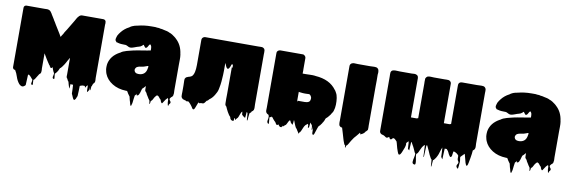

<svg xmlns="http://www.w3.org/2000/svg" viewBox="-52 -935 4560 1529"><g transform="rotate(10 2228.0 -170.0)"><path d="M705 -9Q704 -9 704 -8.5Q704 -8 704 -8Q698 -2 696 1Q695 4 693.5 7Q692 10 691 13Q690 18 689.5 21Q689 24 686 21Q685 28 685 36.5Q685 45 683 53Q683 54 681 56Q679 58 679 57Q678 50 677.5 43.5Q677 37 677 31Q676 35 676 40Q676 45 675 50Q675 52 672 58Q669 64 667 66Q666 68 663 71Q659 75 659 73Q657 59 657.5 45.5Q658 32 656 19Q652 25 647 28Q646 29 645.5 31Q645 33 643 35Q642 36 641 39Q640 42 638 41Q636 40 636 36.5Q636 33 634 30Q633 29 632.5 29.5Q632 30 630 29Q623 28 615 29Q610 30 604.5 32Q599 34 594 36Q593 55 593 76Q593 97 591 117Q591 120 589.5 122.5Q588 125 587 127Q585 133 582.5 139Q580 145 575 150Q572 155 567 153Q563 151 560 145Q557 139 555 135Q550 125 547 116Q546 114 544.5 111.5Q543 109 543 107Q542 89 542 71Q542 53 540 36H527Q524 36 523 35Q522 35 521 34Q520 33 519 35Q518 43 518 52.5Q518 62 515 70Q514 73 513 67Q512 61 511 58Q510 56 506.5 44.5Q503 33 503 32Q502 29 501.5 25.5Q501 22 499 18Q497 16 496 14Q494 14 494 12Q493 10 492 8Q491 6 490 4Q489 3 487 -1.5Q485 -6 486 -4Q486 -4 486 -4Q486 -4 486 -4Q486 -5 485 -5Q485 -7 483 -7Q483 -7 483 -7Q483 -7 481 -10Q481 -11 480.5 -12Q480 -13 480 -14Q480 -14 479.5 -14.5Q479 -15 479 -16Q478 -20 478.5 -24Q479 -28 479 -32V-160Q479 -278 492 -352.5Q505 -427 526.5 -464.5Q548 -502 573 -510.5Q598 -519 622.5 -505Q647 -491 666 -461Q685 -431 694 -393.5Q703 -356 698.5 -316.5Q694 -277 670.5 -243.5Q647 -210 600.5 -189Q554 -168 479 -168H477L463 -144Q459 -136 454.5 -128Q450 -120 445 -112L431 -92Q430 -91 428.5 -89Q427 -87 425 -85Q424 -84 422.5 -81.5Q421 -79 417 -77Q417 -77 415.5 -76.5Q414 -76 415 -76Q412 -72 410.5 -67.5Q409 -63 407 -59Q405 -54 401.5 -49Q398 -44 394 -39Q396 -41 392.5 -36.5Q389 -32 386 -29H385Q383 -27 382 -27Q381 -20 383 -9Q385 2 385 10.5Q385 19 378 17Q367 13 371 -2Q375 -17 375 -29Q372 -32 370 -36Q366 -43 363.5 -50.5Q361 -58 358 -65Q357 -66 357 -70Q356 -70 356 -70.5Q356 -71 356 -71Q354 -73 354 -73Q353 -72 352.5 -70.5Q352 -69 350 -67Q348 -65 347 -65Q344 -64 341 -65Q339 -66 337 -70Q327 -81 329.5 -79.5Q332 -78 336 -74Q335 -75 335 -76Q335 -77 334 -78Q332 -80 332 -80L324 -88Q323 -91 321 -93.5Q319 -96 317 -99Q307 -113 298 -128.5Q289 -144 280 -159L273 -171V-56Q273 -52 273 -47.5Q273 -43 274 -38Q274 -33 274 -28Q274 -23 273 -18Q273 -15 271 -11Q268 -5 262 -2L256 6Q255 8 253.5 11Q252 14 250 16L247 21L232 45Q231 45 229.5 47Q228 49 229 48L226 51H225Q223 53 222 53Q221 60 222.5 70.5Q224 81 224 88Q224 95 217 94Q207 91 211 76Q215 61 213 51Q211 49 211 49Q211 49 206 44Q204 40 202 39Q201 37 199 35Q195 30 190 26Q185 22 180 18Q179 18 178.5 18.5Q178 19 177 19Q173 19 173 20Q171 41 171 62Q171 83 169 104Q169 105 165.5 108Q162 111 161 112Q149 122 137.5 118.5Q126 115 117 105Q98 82 88.5 52Q79 22 65 0Q63 0 60.5 -0.5Q58 -1 55 -2Q45 -9 45 -20V-500Q45 -510 53 -516H54Q58 -520 66 -520H212Q220 -520 228 -520.5Q236 -521 243 -519Q258 -516 268 -499Q272 -496 273 -491L298 -451Q299 -449 302.5 -442.5Q306 -436 310 -431L313 -426Q314 -425 315 -423Q316 -421 317 -419L323 -409L362 -346Q364 -342 367 -337.5Q370 -333 372 -328L376 -322L379 -327Q378 -325 380 -328.5Q382 -332 382 -332Q382 -333 382.5 -333.5Q383 -334 383 -334L391 -346Q393 -350 395.5 -353.5Q398 -357 399 -361L402 -366Q410 -377 416.5 -388.5Q423 -400 430 -411L463 -466Q469 -476 474.5 -486.5Q480 -497 487 -504Q499 -520 516 -520H687Q696 -520 702 -514Q707 -510 708 -502.5Q709 -495 709 -488Q708 -484 708 -480Q708 -476 708 -472V-48Q708 -41 709 -32.5Q710 -24 708 -16ZM417 -77Q418 -77 417 -77Z M1343 -36Q1343 -32 1342 -30Q1342 -17 1337 -11Q1336 -9 1333 -6.5Q1330 -4 1327 -2Q1316 9 1317 16Q1318 23 1323 28Q1328 33 1329 40Q1330 47 1319 58Q1318 61 1317.5 64.5Q1317 68 1315 70Q1314 71 1311 65Q1310 60 1309 54Q1308 48 1307 42Q1306 25 1306.5 22.5Q1307 20 1302 9L1298 13Q1295 16 1292.5 18Q1290 20 1287 24Q1283 30 1279 36Q1275 42 1271 48Q1270 49 1268 53Q1266 57 1264 58Q1259 60 1256 53Q1253 46 1251 44Q1250 41 1249.5 38Q1249 35 1247 32Q1245 31 1241 27Q1239 25 1238 23L1228 11L1223 6Q1221 7 1218 5Q1215 3 1213 2Q1208 7 1208 8Q1200 15 1194.5 24.5Q1189 34 1184 44Q1183 46 1180.5 49Q1178 52 1175 54Q1173 56 1172 56Q1171 62 1170.5 68.5Q1170 75 1168 81Q1167 82 1165.5 80.5Q1164 79 1164 78Q1162 70 1162.5 66.5Q1163 63 1159 51Q1158 51 1157.5 50.5Q1157 50 1157 50Q1157 49 1155 47Q1155 45 1153.5 44Q1152 43 1152 43L1143 28L1131 9Q1130 5 1128 1.5Q1126 -2 1124 -5L1123 -6Q1119 -9 1115 -16Q1115 -17 1114.5 -17.5Q1114 -18 1114 -19Q1113 -24 1113 -30.5Q1113 -37 1113 -47V-55Q1111 -53 1110 -51L1107 -48Q1098 -37 1087 -28Q1083 -18 1081 -7.5Q1079 3 1074 13Q1073 17 1070.5 21.5Q1068 26 1064 29Q1063 30 1058.5 31Q1054 32 1053 31Q1052 28 1052 24.5Q1052 21 1052 18Q1051 21 1049.5 23.5Q1048 26 1046 28Q1045 30 1043 31.5Q1041 33 1039 35Q1036 51 1034.5 65.5Q1033 80 1031 96Q1030 100 1029 104.5Q1028 109 1026 114Q1026 119 1023 122Q1022 123 1019 120Q1018 118 1017 115.5Q1016 113 1015 111Q1014 106 1011 94.5Q1008 83 1006 79Q1005 75 1004 70.5Q1003 66 1002 62Q1001 59 1000.5 55.5Q1000 52 998 48L995 45Q992 41 989 36.5Q986 32 983 28Q982 25 980 22.5Q978 20 976 16Q975 14 974 12.5Q973 11 971 10H963Q898 8 851.5 -21Q805 -50 787 -95Q786 -98 785 -101Q784 -104 783 -107Q783 -108 782.5 -109Q782 -110 782 -111Q781 -116 780 -120.5Q779 -125 778 -129Q777 -135 777 -141.5Q777 -148 777 -154Q777 -158 777.5 -161Q778 -164 778 -168L779 -175Q782 -191 788 -204Q802 -236 831 -259Q837 -264 843 -268Q849 -272 856 -276L869 -283Q871 -285 874 -287Q877 -289 880 -290Q882 -292 885 -293Q888 -294 891 -295Q902 -300 913.5 -303Q925 -306 937 -309Q951 -313 965.5 -316Q980 -319 996 -322L1020 -326Q1034 -328 1047.5 -330.5Q1061 -333 1075 -335Q1079 -335 1080 -336L1102 -340V-356Q1102 -352 1101.5 -358Q1101 -364 1101 -365Q1101 -364 1100.5 -367.5Q1100 -371 1100 -370Q1100 -371 1099.5 -372Q1099 -373 1099 -374Q1097 -380 1091 -386Q1090 -386 1090 -386.5Q1090 -387 1088 -387Q1086 -386 1083.5 -383Q1081 -380 1080 -378Q1077 -373 1073 -365.5Q1069 -358 1063 -355Q1056 -351 1050 -360Q1044 -369 1040 -373Q1038 -375 1037 -375L1028 -366Q1025 -364 1022 -362Q1019 -360 1016 -358Q1010 -355 1003.5 -353.5Q997 -352 991 -350Q979 -346 967.5 -341.5Q956 -337 944 -335Q929 -333 916 -341.5Q903 -350 888 -349Q874 -349 860.5 -350Q847 -351 833 -355Q829 -357 828 -357Q827 -357 826 -356Q825 -355 824 -356Q823 -357 822.5 -358Q822 -359 820 -360Q819 -362 817 -364Q815 -366 815 -366Q814 -367 812 -371Q810 -377 811 -383.5Q812 -390 814 -396Q815 -399 816 -402Q817 -405 818 -409Q828 -428 840 -442Q851 -456 866.5 -469Q882 -482 902 -492Q910 -499 921 -504Q931 -509 942.5 -512Q954 -515 966 -517Q989 -523 1016 -526.5Q1043 -530 1075 -530H1095Q1101 -530 1106 -530Q1111 -530 1114 -529L1121 -528H1126Q1139 -528 1145 -525Q1162 -524 1179 -519Q1191 -517 1202.5 -514Q1214 -511 1223 -506Q1236 -502 1248.5 -494Q1261 -486 1271 -478Q1271 -477 1271.5 -477Q1272 -477 1272 -477Q1275 -475 1277.5 -472.5Q1280 -470 1282 -468Q1330 -425 1339 -353Q1340 -352 1340 -350Q1343 -329 1342.5 -308Q1342 -287 1342 -266V-59Q1342 -54 1342.5 -48Q1343 -42 1343 -36ZM1105 -203V-215Q1105 -216 1103 -215Q1102 -215 1100.5 -214.5Q1099 -214 1098 -214Q1094 -212 1089 -210.5Q1084 -209 1079 -207Q1069 -203 1058.5 -201.5Q1048 -200 1037 -198Q1032 -197 1026 -195Q1020 -193 1015 -190Q1011 -187 1009 -184Q1002 -175 1002 -166Q1002 -159 1009 -148Q1011 -147 1013.5 -145.5Q1016 -144 1019 -142L1024 -140Q1037 -139 1038 -138.5Q1039 -138 1050 -139Q1093 -145 1102 -188Q1104 -194 1104 -199Q1104 -202 1105 -203Z M1995 -35Q1995 -33 1995 -30Q1995 -27 1994 -25Q1994 -20 1993 -18L1990 -13Q1989 -9 1983 -5Q1983 -5 1982.5 -4.5Q1982 -4 1981 -4Q1980 -3 1979.5 -3Q1979 -3 1978 -2Q1978 -2 1974 4Q1976 2 1977.5 1Q1979 0 1979 0Q1979 0 1976.5 3.5Q1974 7 1974 6L1967 13Q1967 13 1966.5 13.5Q1966 14 1965 14Q1965 14 1963 16Q1962 24 1961 33Q1960 42 1959 51Q1958 57 1958 64Q1958 71 1955 76Q1953 78 1952 72.5Q1951 67 1951 63Q1950 52 1949.5 40Q1949 28 1947 16Q1945 15 1941 11Q1939 11 1939 11Q1938 22 1937.5 34Q1937 46 1935 57Q1935 56 1931 56Q1929 54 1927 54Q1923 51 1919 48Q1915 45 1911 41Q1904 33 1906 31Q1908 29 1904 12Q1897 19 1893.5 29Q1890 39 1886 48Q1885 54 1882 59Q1881 60 1881 61Q1881 62 1880 63Q1877 69 1873 72Q1871 75 1868 77.5Q1865 80 1863 83Q1862 84 1861.5 86.5Q1861 89 1859 88Q1857 86 1857.5 82Q1858 78 1856 75Q1855 74 1853.5 73.5Q1852 73 1852 75Q1850 80 1850 86.5Q1850 93 1848 98Q1847 99 1843.5 98.5Q1840 98 1839 98Q1825 95 1820 82Q1819 79 1818.5 76Q1818 73 1816 70Q1809 64 1804 56Q1790 35 1781 15Q1780 12 1778.5 9.5Q1777 7 1776 4Q1774 0 1774 -1Q1774 -2 1773.5 -2Q1773 -2 1773 -3Q1773 -3 1772.5 -3.5Q1772 -4 1772 -5Q1766 -9 1763 -16Q1763 -17 1762.5 -17.5Q1762 -18 1762 -19Q1761 -22 1761 -30Q1760 -48 1760.5 -66.5Q1761 -85 1761 -103V-337Q1761 -318 1763 -316Q1765 -314 1766.5 -321.5Q1768 -329 1766.5 -337Q1765 -345 1757 -345Q1756 -343 1755.5 -340.5Q1755 -338 1753 -336Q1751 -329 1748.5 -323Q1746 -317 1742 -311Q1738 -303 1731 -303Q1730 -303 1729 -303.5Q1728 -304 1727 -304Q1723 -307 1721 -310Q1715 -319 1710 -333Q1708 -336 1706 -342Q1705 -343 1704 -344Q1701 -348 1703 -346Q1705 -344 1704 -341V-282Q1704 -271 1703 -247Q1702 -223 1699.5 -195Q1697 -167 1692 -144Q1690 -130 1686 -118Q1682 -106 1677 -98Q1673 -92 1672 -89Q1670 -85 1670 -85Q1666 -77 1660.5 -70Q1655 -63 1650 -57Q1646 -52 1641 -48Q1636 -44 1631 -40Q1629 -38 1627 -37Q1623 -30 1618 -27Q1617 -26 1616 -25.5Q1615 -25 1613 -24Q1610 -23 1610 -23Q1604 -15 1598.5 -7Q1593 1 1585 3Q1581 4 1577.5 3Q1574 2 1569 3Q1565 3 1561.5 5Q1558 7 1554 6Q1552 5 1551 3.5Q1550 2 1548 1Q1548 3 1546 5Q1546 6 1545.5 6.5Q1545 7 1545 8Q1541 16 1538.5 25Q1536 34 1532 42L1530 47Q1530 47 1528 51Q1527 55 1524.5 58.5Q1522 62 1517 63Q1512 63 1508 57Q1506 55 1506 54Q1502 48 1498.5 42Q1495 36 1490 31Q1487 28 1486 26Q1482 21 1477.5 16.5Q1473 12 1468 8Q1464 7 1459 8.5Q1454 10 1450 8Q1443 5 1444.5 5.5Q1446 6 1448 6Q1450 6 1444 4Q1443 4 1442.5 3.5Q1442 3 1438 3Q1436 2 1433.5 1Q1431 0 1429 0Q1428 0 1427.5 -0.5Q1427 -1 1426 -1Q1426 -1 1425.5 -1Q1425 -1 1424 -2Q1423 -2 1422.5 -2.5Q1422 -3 1421 -3L1415 -8Q1408 -15 1407 -23Q1406 -31 1406.5 -40.5Q1407 -50 1407 -59V-110Q1407 -120 1406.5 -129.5Q1406 -139 1406 -147Q1406 -151 1406 -155.5Q1406 -160 1407 -164Q1408 -165 1408 -167Q1413 -178 1423 -181Q1425 -183 1432 -185Q1434 -186 1437 -186.5Q1440 -187 1443 -188Q1447 -189 1450.5 -191Q1454 -193 1458 -195L1464 -200Q1472 -210 1476 -223Q1480 -236 1481 -248Q1482 -253 1482.5 -258Q1483 -263 1483 -267Q1484 -278 1484 -290Q1484 -302 1484 -315V-493Q1484 -498 1485 -501Q1487 -507 1489 -509Q1491 -511 1492 -512Q1493 -513 1494 -514Q1502 -520 1511 -520H1939Q1947 -520 1957.5 -520.5Q1968 -521 1976 -519Q1983 -516 1988 -511Q1990 -507 1991 -506Q1994 -502 1994 -495Q1995 -488 1994.5 -480Q1994 -472 1994 -465V-63Q1994 -56 1994.5 -49Q1995 -42 1995 -35Z M2915 -51Q2915 -49 2915.5 -39Q2916 -29 2915 -22V-20Q2914 -20 2914 -18Q2914 -17 2913.5 -16.5Q2913 -16 2913 -15Q2912 -15 2912 -14.5Q2912 -14 2912 -14Q2912 -14 2910 -12Q2906 -6 2903 -4Q2901 -2 2899 -2Q2899 1 2896 4Q2891 12 2880 19Q2876 21 2872.5 23Q2869 25 2864 27Q2863 27 2862 28Q2861 29 2860 28Q2859 19 2859.5 18.5Q2860 18 2856 16Q2854 20 2851.5 22Q2849 24 2846 29Q2839 38 2831.5 46.5Q2824 55 2816 64Q2806 77 2797.5 91.5Q2789 106 2781 120Q2779 124 2774.5 129.5Q2770 135 2765 137Q2764 141 2764.5 147Q2765 153 2761 152Q2757 151 2758 145Q2759 139 2757 135Q2749 131 2745 116Q2742 109 2739.5 101.5Q2737 94 2735 87Q2728 66 2722 42.5Q2716 19 2709 0L2700 -1Q2696 -3 2693 -5Q2686 -10 2684 -16.5Q2682 -23 2682 -30Q2681 -35 2681.5 -40.5Q2682 -46 2682 -51V-493Q2682 -498 2683 -501Q2685 -507 2687 -509L2693 -515Q2698 -518 2705 -520Q2709 -521 2712 -521Q2715 -521 2719 -521Q2726 -521 2732.5 -520.5Q2739 -520 2745 -520H2844Q2856 -520 2868.5 -521Q2881 -522 2893 -520Q2905 -518 2912 -506Q2915 -502 2915 -495Q2917 -488 2916.5 -480Q2916 -472 2915 -464Q2916 -442 2915.5 -417Q2915 -392 2915 -374ZM2609 -99Q2606 -92 2601.5 -86Q2597 -80 2592 -74Q2590 -70 2582 -62Q2576 -56 2572 -53L2568 -49L2565 -43Q2564 -39 2562.5 -35Q2561 -31 2559 -27Q2558 -23 2555 -20Q2552 -14 2552 -14Q2552 -14 2552 -14.5Q2552 -15 2551 -15Q2551 -14 2550.5 -13.5Q2550 -13 2550 -12L2545 -3L2543 -1Q2535 13 2523 22Q2521 25 2519 31Q2517 37 2516 39L2504 75Q2503 78 2500 87Q2497 96 2492 97Q2488 98 2486 93Q2484 88 2483 87Q2482 75 2482.5 62Q2483 49 2479 37Q2478 33 2478.5 38.5Q2479 44 2479 50.5Q2479 57 2475 59Q2471 60 2472 52.5Q2473 45 2472 41Q2471 36 2470.5 31Q2470 26 2468 22L2465 19Q2463 17 2460.5 14Q2458 11 2456 8Q2456 7 2455.5 7Q2455 7 2455 6H2453Q2452 16 2451.5 26Q2451 36 2449 46Q2449 47 2445 47Q2442 50 2441 49Q2439 36 2440.5 32Q2442 28 2435 18Q2433 20 2431.5 21Q2430 22 2428 24Q2425 26 2422 28.5Q2419 31 2417 33Q2409 43 2404 55.5Q2399 68 2394 79L2391 85Q2389 89 2388 90Q2387 94 2383 96Q2381 100 2377 100Q2376 101 2375.5 105Q2375 109 2373 108Q2370 106 2370.5 102.5Q2371 99 2369 96Q2366 93 2363.5 88.5Q2361 84 2359 81Q2357 78 2355 74Q2352 71 2349.5 68Q2347 65 2345 62Q2341 55 2338.5 48.5Q2336 42 2333 35Q2330 24 2325 14L2322 9V8Q2321 8 2321 8.5Q2321 9 2321 9Q2320 18 2319.5 27Q2319 36 2317 45Q2317 45 2313 45Q2311 43 2309 40.5Q2307 38 2305 37Q2304 35 2301.5 32.5Q2299 30 2297 27Q2296 24 2296 19Q2294 19 2293 18Q2292 17 2291.5 16Q2291 15 2289 15Q2285 19 2282.5 23Q2280 27 2278 31Q2276 35 2274 39.5Q2272 44 2269 49Q2266 57 2259 60Q2255 63 2252 65.5Q2249 68 2245 72Q2242 75 2242 75Q2241 73 2240 70.5Q2239 68 2238 67Q2237 69 2236.5 72.5Q2236 76 2234 80Q2234 81 2229 81Q2222 82 2218 78.5Q2214 75 2210 70Q2209 68 2208.5 66.5Q2208 65 2206 64Q2205 63 2202 66Q2200 67 2198.5 68.5Q2197 70 2194 70Q2189 68 2185.5 62.5Q2182 57 2180 53Q2179 51 2177 48.5Q2175 46 2173 45L2166 38Q2160 30 2155 25Q2155 26 2152 20Q2150 18 2147.5 15.5Q2145 13 2142 11Q2141 11 2140 12Q2140 14 2138 18Q2137 19 2135 15Q2135 16 2134.5 16Q2134 16 2134 16Q2132 18 2130 18Q2126 18 2126 18Q2125 26 2127 41Q2129 56 2129 66Q2129 76 2122 71Q2111 61 2115.5 43.5Q2120 26 2118 11Q2116 7 2116 7Q2116 2 2113.5 1Q2111 0 2109 -1Q2107 -2 2105.5 -3Q2104 -4 2102 -5L2096 -11Q2094 -13 2092 -19Q2090 -26 2090.5 -35Q2091 -44 2091 -51V-488Q2091 -493 2091.5 -499Q2092 -505 2096 -509Q2098 -511 2099 -512Q2100 -513 2101 -514Q2109 -520 2118 -520H2295Q2298 -520 2301 -520Q2304 -520 2307 -519Q2313 -516 2317 -512Q2324 -505 2325 -496V-405Q2325 -398 2325.5 -391Q2326 -384 2325 -377V-369H2349Q2368 -369 2386.5 -370Q2405 -371 2424 -369Q2427 -369 2429 -368Q2546 -360 2599 -286Q2603 -283 2607 -275Q2609 -273 2610 -270.5Q2611 -268 2612 -266Q2622 -251 2626 -224.5Q2630 -198 2629 -170Q2628 -142 2621 -122L2618 -113Q2618 -112 2616 -110Q2613 -103 2609 -99ZM2328 -149H2380Q2388 -149 2396.5 -150.5Q2405 -152 2412 -156Q2422 -162 2424 -175Q2425 -178 2425 -184V-191Q2421 -204 2415 -210L2409 -215Q2405 -217 2399.5 -216.5Q2394 -216 2389 -216Q2380 -216 2371.5 -215.5Q2363 -215 2354 -216Q2352 -216 2349.5 -216.5Q2347 -217 2345 -217Q2340 -217 2326 -219Q2320 -222 2320 -219.5Q2320 -217 2320 -216V-162Q2320 -143 2320 -139Q2320 -135 2320.5 -138.5Q2321 -142 2322.5 -146.5Q2324 -151 2328 -149Z M3782 -60Q3782 -50 3783 -40.5Q3784 -31 3782 -22Q3782 -21 3781.5 -20.5Q3781 -20 3781 -19Q3779 -13 3777 -11Q3776 -10 3775 -8.5Q3774 -7 3772 -6Q3770 -4 3768 -3Q3767 -3 3767 -2.5Q3767 -2 3766 -2Q3765 5 3764.5 12Q3764 19 3763 27Q3760 45 3757.5 63Q3755 81 3751 98Q3750 102 3747.5 113Q3745 124 3740 127Q3738 128 3736 126Q3734 124 3733 123Q3731 119 3729.5 114.5Q3728 110 3726 106Q3722 94 3719.5 81.5Q3717 69 3713 57Q3713 57 3710.5 47Q3708 37 3707 36L3686 57Q3676 64 3676.5 73Q3677 82 3679.5 93.5Q3682 105 3679 120Q3678 130 3677.5 139Q3677 148 3675 158Q3675 159 3672.5 161.5Q3670 164 3670 162Q3659 151 3659 143.5Q3659 136 3663.5 129.5Q3668 123 3669.5 115.5Q3671 108 3662 97Q3658 88 3659 78Q3660 68 3658 58Q3657 56 3654 53.5Q3651 51 3649 49Q3646 48 3645 45L3634 39Q3631 37 3629 35.5Q3627 34 3623 34Q3622 34 3618.5 33.5Q3615 33 3615 34Q3613 43 3612.5 52Q3612 61 3610 70Q3610 72 3606.5 77Q3603 82 3599 81Q3594 79 3590 72Q3586 65 3583 61Q3580 55 3577.5 49Q3575 43 3571 37Q3568 34 3565 30.5Q3562 27 3559 23Q3556 23 3553 23.5Q3550 24 3547 23Q3543 23 3543 23Q3541 45 3541 66.5Q3541 88 3539 110Q3539 111 3537.5 108.5Q3536 106 3535 105Q3534 104 3530.5 98.5Q3527 93 3527 92Q3526 73 3525.5 54.5Q3525 36 3523 17Q3522 20 3521 23Q3520 26 3518 29Q3517 30 3517 31.5Q3517 33 3516 34Q3516 35 3515.5 36Q3515 37 3515 38Q3514 39 3514 40.5Q3514 42 3513 44Q3509 60 3503.5 74.5Q3498 89 3490 103Q3488 107 3485.5 110Q3483 113 3481 116Q3478 120 3475 124Q3472 128 3467 130Q3465 143 3465 155.5Q3465 168 3463 181Q3462 182 3460.5 182Q3459 182 3459 181Q3457 167 3457 153.5Q3457 140 3455 127Q3449 123 3446 116L3443 111Q3441 106 3438.5 102Q3436 98 3434 94Q3427 78 3420 61.5Q3413 45 3405 30Q3405 29 3403 25Q3403 25 3403 24.5Q3403 24 3402 23H3399Q3395 23 3395 23Q3393 45 3393 69Q3393 93 3391 116Q3391 117 3389 117.5Q3387 118 3387 117Q3385 94 3385 70Q3385 46 3383 24Q3383 24 3378 24Q3374 28 3370.5 33Q3367 38 3363 43Q3359 50 3355 59Q3351 68 3347 76Q3346 80 3343.5 84.5Q3341 89 3338 94Q3334 100 3331 102H3330Q3328 104 3327 104Q3326 115 3329 130.5Q3332 146 3334 160Q3336 174 3334.5 183Q3333 192 3323 189Q3309 186 3309.5 170.5Q3310 155 3315 135.5Q3320 116 3319 102L3316 99Q3314 97 3314 96Q3310 90 3309 86Q3308 84 3308 83Q3308 82 3307 81Q3303 73 3300 65.5Q3297 58 3293 51Q3289 45 3286 39Q3283 33 3279 26L3275 19Q3274 18 3272.5 17.5Q3271 17 3271 18Q3269 34 3269 51.5Q3269 69 3267 86Q3267 86 3263.5 83Q3260 80 3259 79Q3258 78 3256.5 78Q3255 78 3255 77Q3253 61 3253 46Q3253 31 3250 15Q3249 16 3247 18Q3245 20 3243 22Q3242 23 3241 24Q3240 25 3239 26Q3233 32 3233 34.5Q3233 37 3234 42Q3235 47 3231 62Q3230 67 3228 72Q3226 77 3224 82Q3221 89 3218 97Q3215 105 3212 112Q3210 116 3205.5 124Q3201 132 3195 133Q3188 134 3184.5 125Q3181 116 3179 112Q3174 99 3170 86Q3166 73 3163 60Q3161 53 3159.5 46.5Q3158 40 3155 33Q3149 28 3143.5 21.5Q3138 15 3131 13Q3130 12 3127 12Q3124 12 3123 13Q3119 15 3114 21.5Q3109 28 3103 24Q3097 22 3095 15Q3094 13 3093.5 11.5Q3093 10 3091 9Q3090 8 3086.5 11Q3083 14 3083 14Q3080 15 3076.5 16.5Q3073 18 3069 17Q3063 15 3059.5 11.5Q3056 8 3051 6Q3045 2 3030 -1Q3026 -3 3023 -5Q3012 -13 3012 -27V-465Q3012 -473 3011.5 -481.5Q3011 -490 3012 -498Q3015 -517 3035 -520Q3047 -522 3060 -521Q3073 -520 3084 -520H3180Q3188 -520 3196.5 -521Q3205 -522 3213 -520Q3219 -518 3223 -516Q3225 -515 3227 -513Q3229 -511 3230 -509Q3231 -508 3233 -504Q3235 -498 3235 -493V-175H3281L3293 -179V-460Q3293 -466 3292.5 -474Q3292 -482 3293 -489Q3293 -492 3293 -495.5Q3293 -499 3294 -502Q3296 -506 3298 -508Q3298 -509 3300 -511Q3306 -519 3316 -520Q3327 -522 3338.5 -521Q3350 -520 3361 -520H3446Q3453 -520 3461 -520.5Q3469 -521 3476 -520Q3483 -520 3490 -515Q3492 -513 3492 -513Q3501 -506 3501 -493V-175H3547L3559 -179V-477Q3559 -483 3559 -489.5Q3559 -496 3560 -502Q3563 -511 3571 -516Q3576 -518 3579 -519Q3582 -520 3589 -520H3708Q3721 -520 3734 -521Q3747 -522 3760 -520Q3762 -520 3764 -519Q3771 -517 3776 -510Q3780 -506 3782 -497Q3783 -490 3782.5 -483Q3782 -476 3782 -469Z M4417 -36Q4417 -32 4416 -30Q4416 -17 4411 -11Q4410 -9 4407 -6.5Q4404 -4 4401 -2Q4390 9 4391 16Q4392 23 4397 28Q4402 33 4403 40Q4404 47 4393 58Q4392 61 4391.5 64.5Q4391 68 4389 70Q4388 71 4385 65Q4384 60 4383 54Q4382 48 4381 42Q4380 25 4380.5 22.5Q4381 20 4376 9L4372 13Q4369 16 4366.5 18Q4364 20 4361 24Q4357 30 4353 36Q4349 42 4345 48Q4344 49 4342 53Q4340 57 4338 58Q4333 60 4330 53Q4327 46 4325 44Q4324 41 4323.5 38Q4323 35 4321 32Q4319 31 4315 27Q4313 25 4312 23L4302 11L4297 6Q4295 7 4292 5Q4289 3 4287 2Q4282 7 4282 8Q4274 15 4268.5 24.5Q4263 34 4258 44Q4257 46 4254.5 49Q4252 52 4249 54Q4247 56 4246 56Q4245 62 4244.5 68.5Q4244 75 4242 81Q4241 82 4239.5 80.5Q4238 79 4238 78Q4236 70 4236.5 66.5Q4237 63 4233 51Q4232 51 4231.5 50.5Q4231 50 4231 50Q4231 49 4229 47Q4229 45 4227.5 44Q4226 43 4226 43L4217 28L4205 9Q4204 5 4202 1.5Q4200 -2 4198 -5L4197 -6Q4193 -9 4189 -16Q4189 -17 4188.5 -17.5Q4188 -18 4188 -19Q4187 -24 4187 -30.5Q4187 -37 4187 -47V-55Q4185 -53 4184 -51L4181 -48Q4172 -37 4161 -28Q4157 -18 4155 -7.5Q4153 3 4148 13Q4147 17 4144.5 21.5Q4142 26 4138 29Q4137 30 4132.5 31Q4128 32 4127 31Q4126 28 4126 24.5Q4126 21 4126 18Q4125 21 4123.5 23.5Q4122 26 4120 28Q4119 30 4117 31.5Q4115 33 4113 35Q4110 51 4108.5 65.5Q4107 80 4105 96Q4104 100 4103 104.5Q4102 109 4100 114Q4100 119 4097 122Q4096 123 4093 120Q4092 118 4091 115.5Q4090 113 4089 111Q4088 106 4085 94.5Q4082 83 4080 79Q4079 75 4078 70.5Q4077 66 4076 62Q4075 59 4074.5 55.5Q4074 52 4072 48L4069 45Q4066 41 4063 36.5Q4060 32 4057 28Q4056 25 4054 22.5Q4052 20 4050 16Q4049 14 4048 12.5Q4047 11 4045 10H4037Q3972 8 3925.5 -21Q3879 -50 3861 -95Q3860 -98 3859 -101Q3858 -104 3857 -107Q3857 -108 3856.5 -109Q3856 -110 3856 -111Q3855 -116 3854 -120.5Q3853 -125 3852 -129Q3851 -135 3851 -141.5Q3851 -148 3851 -154Q3851 -158 3851.5 -161Q3852 -164 3852 -168L3853 -175Q3856 -191 3862 -204Q3876 -236 3905 -259Q3911 -264 3917 -268Q3923 -272 3930 -276L3943 -283Q3945 -285 3948 -287Q3951 -289 3954 -290Q3956 -292 3959 -293Q3962 -294 3965 -295Q3976 -300 3987.5 -303Q3999 -306 4011 -309Q4025 -313 4039.5 -316Q4054 -319 4070 -322L4094 -326Q4108 -328 4121.5 -330.5Q4135 -333 4149 -335Q4153 -335 4154 -336L4176 -340V-356Q4176 -352 4175.5 -358Q4175 -364 4175 -365Q4175 -364 4174.5 -367.5Q4174 -371 4174 -370Q4174 -371 4173.5 -372Q4173 -373 4173 -374Q4171 -380 4165 -386Q4164 -386 4164 -386.5Q4164 -387 4162 -387Q4160 -386 4157.5 -383Q4155 -380 4154 -378Q4151 -373 4147 -365.5Q4143 -358 4137 -355Q4130 -351 4124 -360Q4118 -369 4114 -373Q4112 -375 4111 -375L4102 -366Q4099 -364 4096 -362Q4093 -360 4090 -358Q4084 -355 4077.5 -353.5Q4071 -352 4065 -350Q4053 -346 4041.5 -341.5Q4030 -337 4018 -335Q4003 -333 3990 -341.5Q3977 -350 3962 -349Q3948 -349 3934.5 -350Q3921 -351 3907 -355Q3903 -357 3902 -357Q3901 -357 3900 -356Q3899 -355 3898 -356Q3897 -357 3896.5 -358Q3896 -359 3894 -360Q3893 -362 3891 -364Q3889 -366 3889 -366Q3888 -367 3886 -371Q3884 -377 3885 -383.5Q3886 -390 3888 -396Q3889 -399 3890 -402Q3891 -405 3892 -409Q3902 -428 3914 -442Q3925 -456 3940.5 -469Q3956 -482 3976 -492Q3984 -499 3995 -504Q4005 -509 4016.5 -512Q4028 -515 4040 -517Q4063 -523 4090 -526.5Q4117 -530 4149 -530H4169Q4175 -530 4180 -530Q4185 -530 4188 -529L4195 -528H4200Q4213 -528 4219 -525Q4236 -524 4253 -519Q4265 -517 4276.5 -514Q4288 -511 4297 -506Q4310 -502 4322.5 -494Q4335 -486 4345 -478Q4345 -477 4345.5 -477Q4346 -477 4346 -477Q4349 -475 4351.5 -472.5Q4354 -470 4356 -468Q4404 -425 4413 -353Q4414 -352 4414 -350Q4417 -329 4416.5 -308Q4416 -287 4416 -266V-59Q4416 -54 4416.5 -48Q4417 -42 4417 -36ZM4179 -203V-215Q4179 -216 4177 -215Q4176 -215 4174.5 -214.5Q4173 -214 4172 -214Q4168 -212 4163 -210.5Q4158 -209 4153 -207Q4143 -203 4132.5 -201.5Q4122 -200 4111 -198Q4106 -197 4100 -195Q4094 -193 4089 -190Q4085 -187 4083 -184Q4076 -175 4076 -166Q4076 -159 4083 -148Q4085 -147 4087.5 -145.5Q4090 -144 4093 -142L4098 -140Q4111 -139 4112 -138.5Q4113 -138 4124 -139Q4167 -145 4176 -188Q4178 -194 4178 -199Q4178 -202 4179 -203Z"/></g></svg>

Font: Rubik Wet Paint
Style: Regular
Weight: 400
Designer: Hubert and Fischer, NaN
Foundry: Hubert and Fischer, NaN
Version: Version 2.200